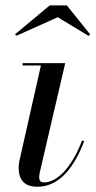

<svg xmlns="http://www.w3.org/2000/svg" viewBox="-20 -700 366 730"><path d="M199.5 -634.5 317 -563.5 322.5 -569.5 234 -679.5H169L37 -569.5L42.5 -564ZM300 -163 292 -166C258.5 -76 203.5 -6.5 147 -6.5C134 -6.5 129 -14.5 129 -25.5C129 -30.5 129.5 -37.5 131 -43.5L228 -460H66V-451H135.5L53 -85C52 -79 51 -68 51 -63C51 -13 75 10 123 10C204.5 10 262 -63 300 -163Z"/></svg>

Font: Bodoni* 24pt
Style: Italic
Weight: 400
Italic angle: -13°
Version: Version 2.3